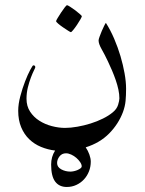

<svg xmlns="http://www.w3.org/2000/svg" viewBox="-20 -411 571 757"><path d="M337.9 226.1Q337.9 246.6 330.8 264.6Q323.7 282.7 311 296.4Q298.3 310.1 281 318.1Q263.7 326.2 243.2 326.2Q213.4 326.2 197.5 304.9Q181.6 283.7 181.6 237.8Q181.6 207 197.3 182.6Q168.5 179.2 141.8 168.2Q115.2 157.2 95.2 137.9Q75.2 118.7 63.5 90.6Q51.8 62.5 51.8 25.9Q51.8 -0.5 60.1 -31.7Q68.4 -63 78.9 -90.1Q89.4 -117.2 99.1 -135.3Q108.9 -153.3 110.8 -153.3Q114.3 -153.3 116.7 -152.1Q119.1 -150.9 119.1 -145.5Q119.1 -144 113.8 -133.3Q108.4 -122.6 101.8 -105.2Q95.2 -87.9 89.8 -66.2Q84.5 -44.4 84.5 -21.5Q84.5 7.3 98.6 29.1Q112.8 50.8 135 64.9Q157.2 79.1 184.3 86.2Q211.4 93.3 236.3 93.3Q258.3 93.3 284.9 88.6Q311.5 84 337.2 75.9Q362.8 67.9 386 56.4Q409.2 44.9 424.8 31.7Q440.4 19 445.6 2.4Q450.7 -14.2 450.7 -23.4Q450.7 -39.6 446.8 -57.9Q442.9 -76.2 436.3 -95.2Q429.7 -114.3 421.6 -133.3Q413.6 -152.3 405.3 -169.4Q392.6 -196.3 380.6 -217.3Q368.7 -238.3 368.7 -251.5Q368.7 -255.9 372.6 -266.6Q376.5 -277.3 381.3 -288.8Q386.2 -300.3 390.9 -309.6Q395.5 -318.8 397.5 -320.8Q415.5 -292.5 430.2 -258.3Q444.8 -224.1 455.1 -189.5Q465.3 -154.8 471.2 -121.6Q477.1 -88.4 477.1 -61Q477.1 -35.2 475.1 -13.4Q473.1 8.3 464.8 30.8Q447.3 77.6 410.6 115Q374 152.3 317.9 169.9Q326.7 182.6 332.3 198Q337.9 213.4 337.9 226.1ZM302.7 -347.2Q302.7 -344.7 297.1 -334.7Q291.5 -324.7 283.9 -313.5Q276.4 -302.2 269 -293.2Q261.7 -284.2 259.3 -284.2Q257.8 -284.2 248.5 -290Q239.3 -295.9 228.5 -303.2Q217.8 -310.5 209.5 -317.6Q201.2 -324.7 201.2 -327.6Q201.2 -330.1 207.3 -340.1Q213.4 -350.1 220.7 -361.3Q228 -372.6 235.1 -381.6Q242.2 -390.6 244.1 -390.6Q246.6 -390.6 256.3 -384.5Q266.1 -378.4 276.4 -370.6Q286.6 -362.8 294.7 -355.7Q302.7 -348.6 302.7 -347.2ZM302.2 245.1Q302.2 237.3 296.1 228.3Q290 219.2 281 211.4Q272 203.6 261 198.5Q250 193.4 240.2 193.4Q224.1 193.4 214.6 205.6Q205.1 217.8 205.1 231.9Q205.1 247.6 221.4 256.6Q237.8 265.6 257.8 265.6Q263.7 265.6 271.5 263.9Q279.3 262.2 285.9 259.3Q292.5 256.3 297.4 252.7Q302.2 249 302.2 245.1Z"/></svg>

Font: Accordance
Style: Italic
Weight: 400
Italic angle: -11°
Version: Version 1.2 (build January 31, 2020) Miklal Software Solutio